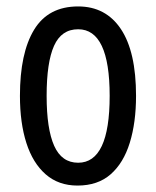

<svg xmlns="http://www.w3.org/2000/svg" viewBox="-20 -567 485 597"><path d="M403 -269Q403 -186 383.5 -123Q364 -60 324 -25Q284 10 221 10Q162 10 122 -25Q82 -60 62 -122.5Q42 -185 42 -269Q42 -402 86 -474.5Q130 -547 223 -547Q309 -547 356 -476.5Q403 -406 403 -269ZM125 -269Q125 -166 148.5 -113.5Q172 -61 223 -61Q321 -61 321 -269Q321 -476 223 -476Q171 -476 148 -424.5Q125 -373 125 -269Z"/></svg>

Font: Noto Sans Kannada ExtraCondensed
Style: Regular
Weight: 400
Width: 2
Designer: Jelle Bosma - Monotype Design Team
Foundry: Monotype Imaging Inc.
Version: Version 2.005; ttfautohint (v1.8.4.7-5d5b)